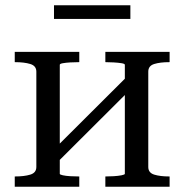

<svg xmlns="http://www.w3.org/2000/svg" viewBox="-20 -709 700 729"><path d="M118 -75V-437Q118 -459 95 -466Q72 -473 37 -473H36V-512H281V-473H279Q263 -473 246.5 -472Q230 -471 218.5 -469Q207 -467 207 -463V-49Q207 -46 218.5 -43.5Q230 -41 246.5 -40Q263 -39 279 -39H281V0H36V-39H37Q72 -39 95 -46Q118 -53 118 -75ZM454 -49V-463Q454 -467 441.5 -469Q429 -471 412 -472Q395 -473 381 -473H380V-512H624V-473H623Q588 -473 565.5 -466Q543 -459 543 -437V-75Q543 -53 565.5 -46Q588 -39 623 -39H624V0H380V-39H381Q395 -39 412 -40Q429 -41 441.5 -43.5Q454 -46 454 -49ZM193 -88 162 -119 467 -423 498 -392ZM185 -689H475V-637H185Z"/></svg>

Font: Roboto Serif 72pt
Style: Regular
Weight: 400
Designer: Greg Gazdowicz
Foundry: Commercial Type
Version: Version 1.008